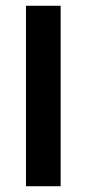

<svg xmlns="http://www.w3.org/2000/svg" viewBox="-20 -645 300 665"><path d="M70 0V-625H190V0Z"/></svg>

Font: Changa SemiBold
Style: Regular
Weight: 600
Designer: Eduardo Rodriguez Tunni
Foundry: Eduardo Rodriguez Tunni
Version: Version 3.002; ttfautohint (v1.8.2)